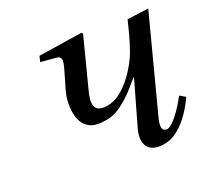

<svg xmlns="http://www.w3.org/2000/svg" viewBox="-95 -615 793 740"><g transform="rotate(-20 301.0 -245.0)"><path d="M119.1 -450.2 125 -474.1 307.1 -502 312 -497.1 258.8 -290Q246.1 -246.6 252.9 -224.4Q259.8 -202.1 289.1 -202.1Q314.5 -202.1 341.1 -216.1Q367.7 -230 397 -264.4Q426.3 -298.8 450.2 -350.1Q458 -366.7 468.5 -401.6Q479 -436.5 485.4 -463.4L492.2 -490.2L581.1 -502L475.1 -95.2Q460 -40 487.8 -40Q506.3 -40 533 -75Q559.6 -109.9 578.1 -146L602.1 -131.8Q573.7 -68.8 532 -28.3Q490.2 12.2 439.9 12.2Q400.4 12.2 386.7 -14.9Q373 -42 386.2 -85.9L439 -272H437Q409.7 -239.3 390.9 -220Q372.1 -200.7 348.6 -182.9Q325.2 -165 300.8 -157.5Q276.4 -149.9 247.1 -149.9Q219.2 -149.9 200.2 -165.8Q181.2 -181.6 173.8 -206.8Q166.5 -231.9 166.7 -260.5Q167 -289.1 174.8 -315.9L198.2 -397Q202.6 -414.1 203.1 -423.1Q203.6 -432.1 199.2 -438Q194.8 -443.8 183.1 -444.8Z"/></g></svg>

Font: Linguistics Pro
Style: Italic
Weight: 400
Italic angle: -12°
Designer: Stefan Peev, Context Ltd
Foundry: Stefan Peev, Context Ltd
Version: Version 001.000